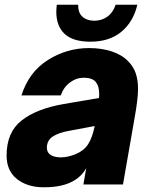

<svg xmlns="http://www.w3.org/2000/svg" viewBox="-20 -783 641 815"><path d="M8 -123Q8 -221 71 -271Q134 -321 248 -341L400 -367Q401 -373 401 -385Q401 -416 388 -433Q374 -453 335 -453Q304 -453 277 -433Q250 -413 238 -378H71Q103 -478 183.5 -528.5Q264 -579 358 -579Q410 -579 453.5 -565Q497 -551 524 -523Q547 -500 556.5 -471Q566 -442 566 -405Q566 -362 549 -269L502 0H334L346 -69Q328 -37 297 -18Q249 12 167 12Q96 12 52 -23Q8 -58 8 -123ZM302 -129Q337 -144 354.5 -171.5Q372 -199 382 -248L275 -228Q229 -220 204 -203.5Q179 -187 179 -156Q179 -135 195.5 -125Q212 -115 238 -115Q268 -115 302 -129ZM219 -733Q219 -743 221 -763H312Q311 -729 330 -712Q349 -695 380 -695Q412 -695 436 -712.5Q460 -730 471 -763H563Q546 -690 495 -648Q444 -606 364 -606Q290 -606 254.5 -639Q219 -672 219 -733Z"/></svg>

Font: Open Sauce One Black Italic
Style: Regular
Weight: 900
Italic angle: -10°
Designer: Alfredo Marco Pradil
Foundry: Creative Sauce Fz LLC
Version: Version 1.477